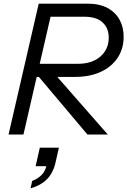

<svg xmlns="http://www.w3.org/2000/svg" viewBox="-20 -740 700 1056"><path d="M27 0 193 -720H461Q527 -720 571.5 -696Q616 -672 638.5 -630Q661 -588 660 -534Q659 -469 625.5 -420Q592 -371 532.5 -344Q473 -317 392 -317H160L177 -389H409Q460 -389 498 -407Q536 -425 557 -457.5Q578 -490 578 -531Q579 -583 545.5 -615.5Q512 -648 443 -648H258L109 0ZM461 0 160 -357H260L573 0ZM148 296 157 255Q187 244 208 223Q229 202 236 169L264 174H176L199 72H304L284 160Q272 211 239 245Q206 279 148 296Z"/></svg>

Font: Instrument Sans
Style: Italic
Weight: 400
Italic angle: -13°
Designer: Rodrigo Fuenzalida
Foundry: fragTYPE
Version: Version 1.000;gftools[0.9.28]